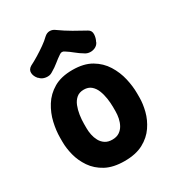

<svg xmlns="http://www.w3.org/2000/svg" viewBox="-183 -850 883 972"><g transform="rotate(-30 259.0 -364.0)"><path d="M484 -225Q484 -189 473.5 -147.5Q463 -106 437.5 -68.5Q412 -31 368.5 -7.5Q325 16 259 16Q193 16 149.5 -7.5Q106 -31 80.5 -68.5Q55 -106 44.5 -147.5Q34 -189 34 -225V-250Q34 -291 44.5 -337Q55 -383 80.5 -424Q106 -465 149.5 -490.5Q193 -516 259 -516Q325 -516 368.5 -490.5Q412 -465 437.5 -424Q463 -383 473.5 -337Q484 -291 484 -250ZM344 -250Q344 -275 340 -301.5Q336 -328 327 -350.5Q318 -373 301.5 -387Q285 -401 259 -401Q233 -401 216.5 -387Q200 -373 191 -350.5Q182 -328 178 -301.5Q174 -275 174 -250V-225Q174 -206 178 -186Q182 -166 191.5 -148.5Q201 -131 217.5 -120Q234 -109 259 -109Q284 -109 300.5 -120Q317 -131 326.5 -148.5Q336 -166 340 -186Q344 -206 344 -225ZM428 -649Q446 -639 445 -617.5Q444 -596 434 -578V-576Q426 -561 411.5 -554.5Q397 -548 382 -549Q367 -550 356 -557Q331 -572 313 -587Q295 -602 273 -616Q259 -626 245 -616Q224 -602 206 -587Q188 -572 162 -557Q147 -547 125 -550Q103 -553 90 -568L88 -569Q72 -587 71 -607Q70 -627 90 -639Q112 -650 137.5 -665.5Q163 -681 187 -698Q211 -715 226 -730Q241 -744 258 -744Q275 -744 290 -732Q322 -709 359 -687.5Q396 -666 428 -649Z"/></g></svg>

Font: Winky Sans SemiBold
Style: Regular
Weight: 600
Designer: Simon Atzbach
Foundry: typofactur
Version: Version 1.205